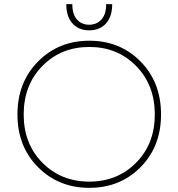

<svg xmlns="http://www.w3.org/2000/svg" viewBox="-20 -894 859 924"><path d="M755 -343Q755 -498 656.5 -598Q558 -698 410 -698Q262 -698 163 -598Q64 -498 64 -343Q64 -189 163 -89.5Q262 10 410 10Q558 10 656.5 -89.5Q755 -189 755 -343ZM410 -20Q274 -20 184 -111Q94 -202 94 -343Q94 -485 184 -576.5Q274 -668 410 -668Q545 -668 635 -576.5Q725 -485 725 -343Q725 -202 635 -111Q545 -20 410 -20ZM409 -748Q359 -748 329 -781Q299 -814 299 -874H328Q328 -825 350.5 -800Q373 -775 409 -775Q445 -775 468 -800Q491 -825 491 -874H520Q520 -814 490 -781Q460 -748 409 -748Z"/></svg>

Font: Roundo ExtraLight
Style: Regular
Weight: 250
Designer: Namrata Goyal (Gurmukhi), Shiva Nallaperumal (Latin)
Foundry: Indian Type Foundry
Version: Version 1.000;PS 1.0;hotconv 1.0.88;makeotf.lib2.5.647800